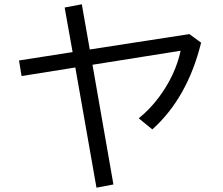

<svg xmlns="http://www.w3.org/2000/svg" viewBox="-20 -831 1039 896"><path d="M361.8 -811 398.9 -600.1 863.8 -671.9 918.5 -631.8Q855 -374.5 690.9 -227.1L627.4 -278.8Q679.2 -320.3 722.2 -377.9Q799.3 -482.4 822.8 -594.2L411.6 -528.8L509.3 29.8L430.2 44.9L331.5 -516.1L80.6 -476.1L68.8 -548.8L318.8 -587.9L281.7 -795.9Z"/></svg>

Font: UDEV Gothic 35
Style: Regular
Weight: 400
Version: v2.1.0; ttfautohint (v1.8.4.7-5d5b-dirty) -l 6 -r 45 -G 200 